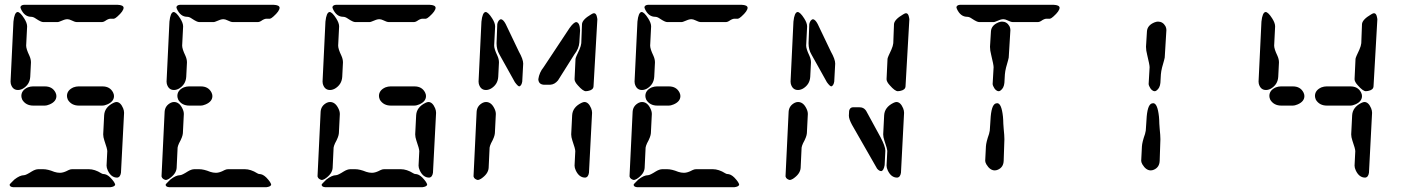

<svg xmlns="http://www.w3.org/2000/svg" viewBox="-20 -780 5890 800"><path d="M80 -760H470Q494 -759 495 -748Q495 -734 469 -711Q460 -703 455 -702H440Q431 -702 417 -692Q410 -688 405 -688H300Q292 -688 276 -696Q268 -700 260 -700Q250 -700 228 -690Q223 -688 220 -688H160Q151 -688 130 -702Q119 -710 110 -710Q82 -710 67 -743Q65 -748 65 -750Q67 -759 80 -760ZM24 -440 36 -690Q40 -728 53 -730Q64 -730 81 -703Q93 -684 93 -670L89 -590Q89 -576 102 -549Q109 -534 109 -520L106 -460Q104 -428 76 -411Q65 -405 55 -405Q32 -405 25 -431Q24 -435 24 -440ZM165 -340H119Q88 -340 73 -364Q69 -373 69 -380Q69 -404 96 -416Q107 -420 117 -420H167Q198 -420 211 -395Q215 -387 215 -380Q215 -357 187 -345Q176 -340 165 -340ZM405 -340H309Q278 -340 263 -364Q259 -373 259 -380Q259 -404 286 -416Q297 -420 307 -420H407Q438 -420 451 -395Q455 -387 455 -380Q455 -357 427 -345Q416 -340 405 -340ZM424 -90 427 -150Q427 -160 415 -194Q410 -209 410 -220L414 -300Q416 -333 452 -351Q460 -355 465 -355Q482 -355 493 -329Q497 -319 497 -310L484 -60Q481 -41 468 -40Q443 -40 429 -70Q424 -81 424 -90ZM440 0H35Q21 -1 20 -10Q20 -13 37 -29Q39 -31 40 -32Q63 -50 80 -50Q88 -50 113 -66Q128 -75 140 -75H160Q179 -75 206 -64Q218 -60 230 -60Q245 -60 265 -71Q273 -75 280 -75H350Q375 -75 402 -58Q407 -55 410 -55Q425 -55 440 -40Q459 -20 460 -10Q457 -2 440 0Z M730 -760H1120Q1144 -759 1145 -748Q1145 -734 1119 -711Q1110 -703 1105 -702H1090Q1081 -702 1067 -692Q1060 -688 1055 -688H950Q942 -688 926 -696Q918 -700 910 -700Q900 -700 878 -690Q873 -688 870 -688H810Q801 -688 780 -702Q769 -710 760 -710Q732 -710 717 -743Q715 -748 715 -750Q717 -759 730 -760ZM674 -440 686 -690Q690 -728 703 -730Q714 -730 731 -703Q743 -684 743 -670L739 -590Q739 -576 752 -549Q759 -534 759 -520L756 -460Q754 -428 726 -411Q715 -405 705 -405Q682 -405 675 -431Q674 -435 674 -440ZM653 -45 666 -315Q668 -340 692 -352Q699 -355 705 -355Q727 -355 740 -328Q746 -316 746 -305L742 -225Q741 -210 726 -183Q721 -172 720 -165L716 -80Q714 -55 684 -35Q675 -30 671 -30Q656 -33 653 -45ZM1090 0H685Q671 -1 670 -10Q670 -13 687 -29Q689 -31 690 -32Q713 -50 730 -50Q738 -50 763 -66Q778 -75 790 -75H810Q829 -75 856 -64Q868 -60 880 -60Q895 -60 915 -71Q923 -75 930 -75H1000Q1025 -75 1052 -58Q1057 -55 1060 -55Q1075 -55 1090 -40Q1109 -20 1110 -10Q1107 -2 1090 0ZM815 -340H769Q738 -340 723 -364Q719 -373 719 -380Q719 -404 746 -416Q757 -420 767 -420H817Q848 -420 861 -395Q865 -387 865 -380Q865 -357 837 -345Q826 -340 815 -340Z M1380 -760H1770Q1794 -759 1795 -748Q1795 -734 1769 -711Q1760 -703 1755 -702H1740Q1731 -702 1717 -692Q1710 -688 1705 -688H1600Q1592 -688 1576 -696Q1568 -700 1560 -700Q1550 -700 1528 -690Q1523 -688 1520 -688H1460Q1451 -688 1430 -702Q1419 -710 1410 -710Q1382 -710 1367 -743Q1365 -748 1365 -750Q1367 -759 1380 -760ZM1324 -440 1336 -690Q1340 -728 1353 -730Q1364 -730 1381 -703Q1393 -684 1393 -670L1389 -590Q1389 -576 1402 -549Q1409 -534 1409 -520L1406 -460Q1404 -428 1376 -411Q1365 -405 1355 -405Q1332 -405 1325 -431Q1324 -435 1324 -440ZM1303 -45 1316 -315Q1318 -340 1342 -352Q1349 -355 1355 -355Q1377 -355 1390 -328Q1396 -316 1396 -305L1392 -225Q1391 -210 1376 -183Q1371 -172 1370 -165L1366 -80Q1364 -55 1334 -35Q1325 -30 1321 -30Q1306 -33 1303 -45ZM1740 0H1335Q1321 -1 1320 -10Q1320 -13 1337 -29Q1339 -31 1340 -32Q1363 -50 1380 -50Q1388 -50 1413 -66Q1428 -75 1440 -75H1460Q1479 -75 1506 -64Q1518 -60 1530 -60Q1545 -60 1565 -71Q1573 -75 1580 -75H1650Q1675 -75 1702 -58Q1707 -55 1710 -55Q1725 -55 1740 -40Q1759 -20 1760 -10Q1757 -2 1740 0ZM1724 -90 1727 -150Q1727 -160 1715 -194Q1710 -209 1710 -220L1714 -300Q1716 -333 1752 -351Q1760 -355 1765 -355Q1782 -355 1793 -329Q1797 -319 1797 -310L1784 -60Q1781 -41 1768 -40Q1743 -40 1729 -70Q1724 -81 1724 -90ZM1705 -340H1609Q1578 -340 1563 -364Q1559 -373 1559 -380Q1559 -404 1586 -416Q1597 -420 1607 -420H1707Q1738 -420 1751 -395Q1755 -387 1755 -380Q1755 -357 1727 -345Q1716 -340 1705 -340Z M1953 -45 1966 -315Q1968 -340 1992 -352Q1999 -355 2005 -355Q2027 -355 2040 -328Q2046 -316 2046 -305L2042 -225Q2041 -210 2026 -183Q2021 -172 2020 -165L2016 -80Q2014 -55 1984 -35Q1975 -30 1971 -30Q1956 -33 1953 -45ZM1974 -440 1986 -690Q1990 -728 2003 -730Q2014 -730 2031 -703Q2043 -684 2043 -670L2039 -590Q2039 -576 2052 -549Q2059 -534 2059 -520L2056 -460Q2054 -428 2026 -411Q2015 -405 2005 -405Q1982 -405 1975 -431Q1974 -435 1974 -440ZM2124 -440 2061 -553Q2049 -573 2049 -600L2052 -680Q2056 -697 2067 -700Q2077 -699 2087 -680L2142 -565Q2160 -533 2160 -515L2156 -440Q2153 -423 2144 -420Q2138 -420 2125 -438Q2124 -439 2124 -440ZM2273 -427H2245Q2224 -429 2223 -450Q2227 -478 2245 -500L2353 -663Q2370 -687 2381 -688Q2396 -686 2397 -653L2394 -603Q2392 -577 2373 -553L2305 -445Q2291 -428 2273 -427ZM2374 -450 2378 -535Q2379 -542 2394 -573Q2401 -589 2402 -600L2405 -680Q2407 -699 2443 -720Q2451 -725 2455 -725Q2465 -725 2468 -706Q2469 -703 2469 -700L2453 -420Q2452 -405 2430 -401Q2425 -400 2421 -400Q2409 -400 2388 -424Q2374 -439 2374 -450ZM2374 -90 2377 -150Q2377 -160 2365 -194Q2360 -209 2360 -220L2364 -300Q2366 -333 2402 -351Q2410 -355 2415 -355Q2432 -355 2443 -329Q2447 -319 2447 -310L2434 -60Q2431 -41 2418 -40Q2393 -40 2379 -70Q2374 -81 2374 -90Z M2680 -760H3070Q3094 -759 3095 -748Q3095 -734 3069 -711Q3060 -703 3055 -702H3040Q3031 -702 3017 -692Q3010 -688 3005 -688H2900Q2892 -688 2876 -696Q2868 -700 2860 -700Q2850 -700 2828 -690Q2823 -688 2820 -688H2760Q2751 -688 2730 -702Q2719 -710 2710 -710Q2682 -710 2667 -743Q2665 -748 2665 -750Q2667 -759 2680 -760ZM2624 -440 2636 -690Q2640 -728 2653 -730Q2664 -730 2681 -703Q2693 -684 2693 -670L2689 -590Q2689 -576 2702 -549Q2709 -534 2709 -520L2706 -460Q2704 -428 2676 -411Q2665 -405 2655 -405Q2632 -405 2625 -431Q2624 -435 2624 -440ZM2603 -45 2616 -315Q2618 -340 2642 -352Q2649 -355 2655 -355Q2677 -355 2690 -328Q2696 -316 2696 -305L2692 -225Q2691 -210 2676 -183Q2671 -172 2670 -165L2666 -80Q2664 -55 2634 -35Q2625 -30 2621 -30Q2606 -33 2603 -45ZM3040 0H2635Q2621 -1 2620 -10Q2620 -13 2637 -29Q2639 -31 2640 -32Q2663 -50 2680 -50Q2688 -50 2713 -66Q2728 -75 2740 -75H2760Q2779 -75 2806 -64Q2818 -60 2830 -60Q2845 -60 2865 -71Q2873 -75 2880 -75H2950Q2975 -75 3002 -58Q3007 -55 3010 -55Q3025 -55 3040 -40Q3059 -20 3060 -10Q3057 -2 3040 0ZM2765 -340H2719Q2688 -340 2673 -364Q2669 -373 2669 -380Q2669 -404 2696 -416Q2707 -420 2717 -420H2767Q2798 -420 2811 -395Q2815 -387 2815 -380Q2815 -357 2787 -345Q2776 -340 2765 -340Z M3253 -45 3266 -315Q3268 -340 3292 -352Q3299 -355 3305 -355Q3327 -355 3340 -328Q3346 -316 3346 -305L3342 -225Q3341 -210 3326 -183Q3321 -172 3320 -165L3316 -80Q3314 -55 3284 -35Q3275 -30 3271 -30Q3256 -33 3253 -45ZM3274 -440 3286 -690Q3290 -728 3303 -730Q3314 -730 3331 -703Q3343 -684 3343 -670L3339 -590Q3339 -576 3352 -549Q3359 -534 3359 -520L3356 -460Q3354 -428 3326 -411Q3315 -405 3305 -405Q3282 -405 3275 -431Q3274 -435 3274 -440ZM3424 -440 3361 -553Q3349 -573 3349 -600L3352 -680Q3356 -697 3367 -700Q3377 -699 3387 -680L3442 -565Q3460 -533 3460 -515L3456 -440Q3453 -423 3444 -420Q3438 -420 3425 -438Q3424 -439 3424 -440ZM3633 -80 3530 -260Q3517 -284 3517 -298L3518 -318Q3521 -332 3533 -333H3561Q3570 -333 3576 -330Q3582 -327 3586 -322L3589 -318L3649 -208Q3669 -170 3669 -152L3666 -92Q3662 -69 3652 -67Q3643 -67 3634 -78Q3633 -79 3633 -80ZM3674 -90 3677 -150Q3677 -160 3665 -194Q3660 -209 3660 -220L3664 -300Q3666 -333 3702 -351Q3710 -355 3715 -355Q3732 -355 3743 -329Q3747 -319 3747 -310L3734 -60Q3731 -41 3718 -40Q3693 -40 3679 -70Q3674 -81 3674 -90ZM3674 -450 3678 -535Q3679 -542 3694 -573Q3701 -589 3702 -600L3705 -680Q3707 -699 3743 -720Q3751 -725 3755 -725Q3765 -725 3768 -706Q3769 -703 3769 -700L3753 -420Q3752 -405 3730 -401Q3725 -400 3721 -400Q3709 -400 3688 -424Q3674 -439 3674 -450Z M3980 -760H4370Q4394 -759 4395 -748Q4395 -734 4369 -711Q4360 -703 4355 -702H4340Q4331 -702 4317 -692Q4310 -688 4305 -688H4200Q4192 -688 4176 -696Q4168 -700 4160 -700Q4150 -700 4128 -690Q4123 -688 4120 -688H4060Q4051 -688 4030 -702Q4019 -710 4010 -710Q3982 -710 3967 -743Q3965 -748 3965 -750Q3967 -759 3980 -760ZM4142 -400Q4128 -400 4119 -420Q4116 -426 4116 -430L4120 -500Q4120 -510 4110 -551Q4105 -570 4105 -585L4109 -650Q4111 -675 4141 -687Q4149 -690 4155 -690Q4175 -690 4186 -671Q4190 -663 4190 -655L4183 -540Q4183 -537 4172 -499Q4168 -483 4167 -470L4165 -435Q4163 -413 4149 -403Q4145 -400 4142 -400ZM4125 -70Q4105 -70 4090 -95Q4085 -104 4085 -110L4088 -170Q4089 -188 4101 -222Q4105 -235 4105 -250L4107 -280Q4110 -343 4129 -349Q4132 -350 4135 -350Q4153 -350 4159 -294Q4160 -286 4160 -280Q4160 -268 4162 -244Q4165 -215 4165 -200L4162 -110Q4161 -83 4138 -73Q4131 -70 4125 -70Z M4775 -70Q4755 -70 4740 -95Q4735 -104 4735 -110L4738 -170Q4739 -188 4751 -222Q4755 -235 4755 -250L4757 -280Q4760 -343 4779 -349Q4782 -350 4785 -350Q4803 -350 4809 -294Q4810 -286 4810 -280Q4810 -268 4812 -244Q4815 -215 4815 -200L4812 -110Q4811 -83 4788 -73Q4781 -70 4775 -70ZM4792 -400Q4778 -400 4769 -420Q4766 -426 4766 -430L4770 -500Q4770 -510 4760 -551Q4755 -570 4755 -585L4759 -650Q4761 -675 4791 -687Q4799 -690 4805 -690Q4825 -690 4836 -671Q4840 -663 4840 -655L4833 -540Q4833 -537 4822 -499Q4818 -483 4817 -470L4815 -435Q4813 -413 4799 -403Q4795 -400 4792 -400Z M5624 -90 5627 -150Q5627 -160 5615 -194Q5610 -209 5610 -220L5614 -300Q5616 -333 5652 -351Q5660 -355 5665 -355Q5682 -355 5693 -329Q5697 -319 5697 -310L5684 -60Q5681 -41 5668 -40Q5643 -40 5629 -70Q5624 -81 5624 -90ZM5624 -450 5628 -535Q5629 -542 5644 -573Q5651 -589 5652 -600L5655 -680Q5657 -699 5693 -720Q5701 -725 5705 -725Q5715 -725 5718 -706Q5719 -703 5719 -700L5703 -420Q5702 -405 5680 -401Q5675 -400 5671 -400Q5659 -400 5638 -424Q5624 -439 5624 -450ZM5224 -440 5236 -690Q5240 -728 5253 -730Q5264 -730 5281 -703Q5293 -684 5293 -670L5289 -590Q5289 -576 5302 -549Q5309 -534 5309 -520L5306 -460Q5304 -428 5276 -411Q5265 -405 5255 -405Q5232 -405 5225 -431Q5224 -435 5224 -440ZM5365 -340H5319Q5288 -340 5273 -364Q5269 -373 5269 -380Q5269 -404 5296 -416Q5307 -420 5317 -420H5367Q5398 -420 5411 -395Q5415 -387 5415 -380Q5415 -357 5387 -345Q5376 -340 5365 -340ZM5605 -340H5509Q5478 -340 5463 -364Q5459 -373 5459 -380Q5459 -404 5486 -416Q5497 -420 5507 -420H5607Q5638 -420 5651 -395Q5655 -387 5655 -380Q5655 -357 5627 -345Q5616 -340 5605 -340Z"/></svg>

Font: Segment14
Style: Regular
Weight: 400
Monospace: yes
Designer: Paul Flo Williams
Foundry: His Deeds Are Dust
Version: Version 1.002